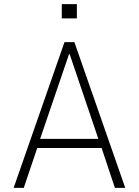

<svg xmlns="http://www.w3.org/2000/svg" viewBox="-20 -909 672 929"><path d="M46 0 292 -705H340L586 0H536L468 -204L494 -193H140L164 -204L95 0ZM314 -647 171 -228 155 -237H479L459 -228L317 -647ZM279 -820V-889H352V-820Z"/></svg>

Font: Nunito Sans 7pt Condensed ExtraLight
Style: Regular
Weight: 250
Width: 3
Designer: Vernon Adams
Foundry: Vernon Adams
Version: Version 3.101;gftools[0.9.27]